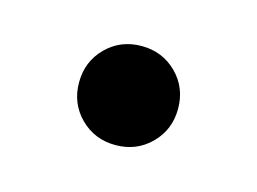

<svg xmlns="http://www.w3.org/2000/svg" viewBox="-36 -503 296 221"><g transform="rotate(15 112.0 -393.0)"><path d="M53 -393Q53 -418 70 -435Q87 -452 112 -452Q137 -452 154 -435Q171 -418 171 -393Q171 -368 154 -351Q137 -334 112 -334Q87 -334 70 -351Q53 -368 53 -393Z"/></g></svg>

Font: Actor
Style: Regular
Weight: 400
Designer: Thomas Junold
Foundry: Thomas Junold
Version: Version 1.001